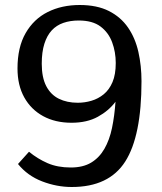

<svg xmlns="http://www.w3.org/2000/svg" viewBox="-20 -734 646 768"><path d="M267 14Q207 14 148.5 -8.5Q90 -31 52 -78L96 -127Q130 -99 170 -81.5Q210 -64 263 -64Q312 -64 344.5 -83.5Q377 -103 397.5 -138.5Q418 -174 428 -222Q438 -270 442 -327Q415 -291 371.5 -267Q328 -243 266 -243Q201 -243 152.5 -269.5Q104 -296 77 -344.5Q50 -393 50 -460Q50 -545 82.5 -601.5Q115 -658 171 -686Q227 -714 299 -714Q368 -714 415.5 -690Q463 -666 492 -624Q521 -582 533.5 -526.5Q546 -471 546 -409Q546 -190 481 -88Q416 14 267 14ZM291 -323Q319 -323 346 -331Q373 -339 395 -357Q417 -375 430 -405.5Q443 -436 443 -482Q443 -526 428.5 -565Q414 -604 382 -628Q350 -652 295 -652Q261 -652 233.5 -642.5Q206 -633 187 -612.5Q168 -592 157.5 -559Q147 -526 147 -479Q147 -424 165 -389.5Q183 -355 215.5 -339Q248 -323 291 -323Z"/></svg>

Font: Literata Variable Black
Style: Regular
Weight: 900
Designer: Latin by Veronika Burian and Jose Scaglione. Greek by Irene Vlachou. Cyrillic by Vera Evstafieva.
Foundry: TypeTogether
Version: Version 3.021